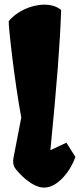

<svg xmlns="http://www.w3.org/2000/svg" viewBox="-20 -808 349 837"><path d="M51.3 -67.4C80.1 -33.2 127.4 9.8 172.4 9.8C233.9 9.8 290 -67.4 308.6 -124L269.5 -186L199.7 -153.3C228.5 -448.7 241.2 -610.4 246.6 -764.6C225.6 -781.7 198.7 -788.1 170.9 -787.6C112.8 -787.1 49.3 -755.4 18.1 -715.8C15.6 -701.7 43.5 -449.7 72.8 -295.9L39.1 -121.6C33.7 -93.8 41.5 -78.6 51.3 -67.4Z"/></svg>

Font: Fruktur
Style: Regular
Weight: 400
Designer: Viktoriya Grabowska
Foundry: Viktoriya Grabowska
Version: Version 1.002